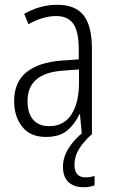

<svg xmlns="http://www.w3.org/2000/svg" viewBox="-20 -562 475 802"><path d="M219 -542Q295 -542 329.5 -497.5Q364 -453 364 -359V0H322L314 -85H312Q293 -44 261 -17Q229 10 172 10Q106 10 72.5 -33Q39 -76 39 -139Q39 -219 90.5 -260.5Q142 -302 238 -309L309 -314V-355Q309 -431 286 -463Q263 -495 214 -495Q161 -495 99 -461L81 -504Q112 -522 147 -532Q182 -542 219 -542ZM244 -267Q95 -257 95 -140Q95 -88 119 -61.5Q143 -35 185 -35Q247 -35 278.5 -84Q310 -133 310 -216V-272ZM291 126Q291 179 338 179Q349 179 359 177Q369 175 375 173V212Q366 216 354.5 218Q343 220 329 220Q288 220 265.5 198Q243 176 243 134Q243 95 266.5 57.5Q290 20 329 -11L362 0Q326 33 308.5 63Q291 93 291 126Z"/></svg>

Font: Noto Sans Myanmar UI Condensed Light
Style: Regular
Weight: 300
Width: 3
Designer: Monotype Design Team
Foundry: Monotype Imaging Inc.
Version: Version 2.103; ttfautohint (v1.8.4.7-5d5b)